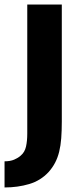

<svg xmlns="http://www.w3.org/2000/svg" viewBox="-40 -650 358 845"><path d="M232 -630V-115Q232 -74 229.5 -41.5Q227 -9 220.5 17.5Q214 44 202.5 66Q191 88 174 107Q139 145 88.5 160Q38 175 -20 175V60Q5 60 22.5 52.5Q40 45 51 35Q69 20 74.5 -5Q80 -30 80 -62V-630Z"/></svg>

Font: Mukta ExtraBold
Style: Regular
Weight: 800
Designer: Girish Dalvi and Yashodeep Gholap
Foundry: Ek Type
Version: Version 2.538;PS 1.002;hotconv 16.6.51;makeotf.lib2.5.65220;